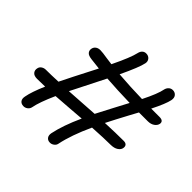

<svg xmlns="http://www.w3.org/2000/svg" viewBox="-231 -1029 1418 1418"><g transform="rotate(45 478.5 -319.5)"><path d="M81.1 -101.1Q47.4 -101.1 34.2 -118.2Q21 -135.3 26.9 -158.2Q30.3 -174.8 45.2 -184.8Q60.1 -194.8 79.1 -194.8Q129.9 -194.8 207 -198.2Q241.7 -270 349.1 -478Q293.5 -483.9 264.2 -487.8Q227.5 -491.7 215.1 -506.8Q202.6 -522 207 -543Q210.9 -561 225.3 -571.5Q239.7 -582 261.2 -582Q274.9 -582 291.7 -579.8Q308.6 -577.6 337.2 -573.2Q365.7 -568.8 392.1 -565.9Q458.5 -702.6 471.2 -761.2Q475.6 -781.2 487.8 -792.7Q500 -804.2 518.1 -804.2Q542 -804.2 555.7 -787.8Q569.3 -771.5 564.9 -749Q554.7 -696.8 487.8 -556.2Q611.8 -546.4 733.9 -543.9Q789.6 -654.3 799.8 -710Q804.2 -728 816.9 -739.7Q829.6 -751.5 848.1 -752Q871.1 -752 884.8 -735.8Q898.4 -719.7 893.1 -691.9Q883.3 -643.6 832 -542H918.9Q939.5 -542 949.2 -533.9Q959 -525.9 957 -508.8Q953.1 -487.3 932.1 -472.7Q911.1 -458 879.9 -458H788.1Q776.9 -437.5 750.7 -388.9Q724.6 -340.3 704.1 -301Q683.6 -261.7 665 -225.1Q774.9 -230 856.9 -230Q877 -230 886.2 -219.7Q895.5 -209.5 892.1 -189.9Q888.7 -170.4 867.2 -156Q845.7 -141.6 810.1 -141.1Q745.6 -141.1 622.1 -133.8Q553.7 14.2 530.8 126Q527.8 143.1 512 154.5Q496.1 166 478 165Q456.5 164.1 445.3 148.7Q434.1 133.3 439 107.9Q460 6.3 521 -127Q484.9 -124.5 398.4 -117.4Q312 -110.4 267.1 -107.9Q214.4 9.8 203.1 71.8Q199.7 90.3 184.1 102.1Q168.5 113.8 149.9 112.8Q127 111.8 115.5 96.4Q104 81.1 109.9 53.2Q120.1 -3.4 163.1 -103Q105.5 -101.1 81.1 -101.1ZM445.8 -470.2Q350.6 -283.7 311 -203.1Q354 -205.6 438.7 -211.2Q523.4 -216.8 564 -219.2Q587.9 -266.6 632.3 -350.1Q676.8 -433.6 689.9 -459Q554.2 -462.4 445.8 -470.2Z"/></g></svg>

Font: Shantell Sans Irregular Bouncy
Style: Italic
Weight: 400
Italic angle: -11.31°
Designer: Stephen Nixon, Anya Danilova, Shantell Martin
Foundry: Arrow Type
Version: Version 1.006;[9816181b4]